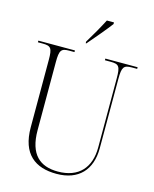

<svg xmlns="http://www.w3.org/2000/svg" viewBox="-136 -1021 901 1121"><g transform="rotate(15 315.0 -460.5)"><path d="M283 -781V-771H287C326 -816 385 -886 411 -921V-931H368C345 -886 312 -828 283 -781ZM315 10C448 10 521 -69 521 -200V-619C521 -691 531 -704 580 -704H612V-714H417V-704H452C502 -704 511 -692 511 -620V-202C511 -81 446 -5 319 -5C211 -5 143 -61 143 -208V-619C143 -692 153 -704 202 -704H233V-714H12V-704H41C91 -704 100 -692 100 -621V-214C100 -52 186 10 315 10Z"/></g></svg>

Font: Noto Serif Display SemiCondensed ExtraLight
Style: Regular
Weight: 200
Width: 4
Designer: Monotype Design Team
Foundry: Monotype Imaging Inc.
Version: Version 2.009